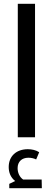

<svg xmlns="http://www.w3.org/2000/svg" viewBox="-20 -725 279 1014"><path d="M165 0V-705H74V0ZM29 269H201L200 223H102C83 210 73 187 73 163C73 129 95 108 130 108C144 108 159 111 171 117L187 79C171 68 148 63 127 63C66 63 26 100 26 157C26 186 36 212 60 231L29 246Z"/></svg>

Font: Hejaz
Style: Regular
Weight: 400
Designer: Bandar Raffah (Arabic) and Santiago Orozco (Latin)
Foundry: Caramella and Typemade
Version: Version 1.010;hotconv 1.0.109;makeotfexe 2.5.65596